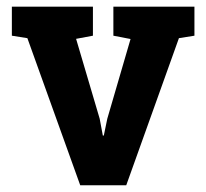

<svg xmlns="http://www.w3.org/2000/svg" viewBox="-20 -548 610 568"><path d="M254.9 -442.4 205.1 -433.1 274.9 -196.8 284.2 -147H287.1L297.4 -196.8L366.2 -432.6L315.4 -442.4V-528.3H555.2V-442.4L509.3 -435.1L353.5 0H217.3L61 -435.1L15.1 -442.4V-528.3H254.9Z"/></svg>

Font: TypoPRO Roboto Slab
Style: Bold
Weight: 700
Designer: Google
Version: Version 1.100263; 2013; ttfautohint (v0.94.20-1c74) -l 8 -r 